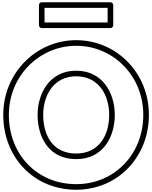

<svg xmlns="http://www.w3.org/2000/svg" viewBox="-20 -1644 1357 1711"><path d="M377 -1574H939V-1444H377ZM352 -1624C341.3 -1624 327 -1614.1 327 -1599V-1419C327 -1408.3 336.9 -1394 352 -1394H964C974.7 -1394 989 -1403.9 989 -1419V-1599C989 -1609.7 979.1 -1624 964 -1624ZM59 -620C59 -968.5 332 -1236 659 -1236C988.9 -1236 1257 -968.7 1257 -620C1257 -270.8 1000.7 -3 659 -3C307.3 -3 59 -270.5 59 -620ZM9 -620C9 -245.5 278.7 47 659 47C1029.3 47 1307 -245.2 1307 -620C1307 -995.3 1017.1 -1286 659 -1286C304 -1286 9 -995.5 9 -620ZM315 -620C315 -429.5 409.4 -226 659 -226C902.5 -226 1003 -429.1 1003 -620C1003 -811.4 896.5 -1014 659 -1014C422.5 -1014 315 -811.5 315 -620ZM365 -620C365 -796.5 459.5 -964 659 -964C859.5 -964 953 -796.6 953 -620C953 -442.9 865.5 -276 659 -276C446.6 -276 365 -442.5 365 -620Z"/></svg>

Font: Poland Can Into
Style: BigWritingsOLn
Weight: 700
Foundry: Cannot Into Space Fonts
Version: Version 0.92